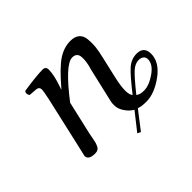

<svg xmlns="http://www.w3.org/2000/svg" viewBox="-121 -618 886 886"><g transform="rotate(-45 322.5 -175.0)"><path d="M457 -46.9Q471.2 -35.6 497.1 -36.1Q530.3 -36.1 571 -64.5Q611.8 -92.8 611.8 -125.5Q611.8 -139.2 602.5 -146.5Q593.3 -153.8 578.1 -153.8Q555.2 -153.8 532 -132.8Q508.8 -111.8 457 -46.9ZM230 -311 231 -310.1Q296.9 -387.2 336.4 -413.1Q376 -439 418 -439Q446.8 -439 462.4 -425.5Q478 -412.1 480.5 -386.5Q482.9 -360.8 480.5 -337.4Q478 -314 470.2 -280.8L445.8 -174.8Q434.6 -126 434.8 -97.9Q435.1 -69.8 444.8 -59.1Q501 -130.9 529.1 -156Q557.1 -181.2 592.8 -181.2Q639.6 -181.2 640.1 -133.8Q640.1 -78.6 580.6 -35.4Q521 7.8 467.8 7.8Q437 7.8 418.9 1L351.1 88.9L335 81.1L402.8 -4.9Q377.9 -19 361.6 -47.6Q345.2 -76.2 354 -113.8L392.1 -277.8Q405.3 -320.8 402.6 -349.9Q399.9 -378.9 370.1 -378.9Q324.2 -378.9 215.8 -237.8L177.7 -71.8Q176.3 -64.5 173.6 -49.3Q170.9 -34.2 168.7 -26.1Q166.5 -18.1 162.1 -8.3Q157.7 1.5 150.4 5.6Q143.1 9.8 131.8 9.8Q88.9 9.8 88.9 -17.1Q88.9 -19 101.6 -71.8L158.2 -320.8Q167 -362.8 167 -372.1Q167 -390.1 148.9 -392.1L108.9 -395Q97.7 -411.1 107.9 -422.9Q194.8 -436 233.9 -436Q254.4 -436 254.4 -415Q254.4 -379.9 233.4 -320.3Z"/></g></svg>

Font: Linux Libertine
Style: Italic
Weight: 400
Italic angle: -12°
Designer: Philipp H. Poll
Foundry: Philipp H. Poll
Version: Version 5.1.6 ; ttfautohint (v0.9)